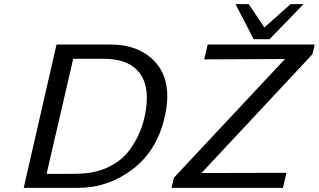

<svg xmlns="http://www.w3.org/2000/svg" viewBox="-20 -911 1546 931"><path d="M1122 -891H1186L1262 -778L1389 -891H1452L1287 -721H1210ZM812 0 823 -49 1362 -625 970 -623 987 -695H1506L1495 -648L957 -72L1369 -73L1352 0ZM95 0 254 -695H515Q663 -695 740 -601.5Q817 -508 778 -341Q740 -178 621.5 -89Q503 0 358 0ZM206 -68H321Q328 -68 342.5 -68.5Q357 -69 364 -69Q445 -71 508 -102Q571 -133 608.5 -184Q646 -235 666 -291.5Q686 -348 691 -410Q699 -514 646 -570Q593 -626 482 -626H335Z"/></svg>

Font: Coval
Style: Book Italic
Weight: 350
Foundry: Context Ltd
Version: Version 001.000